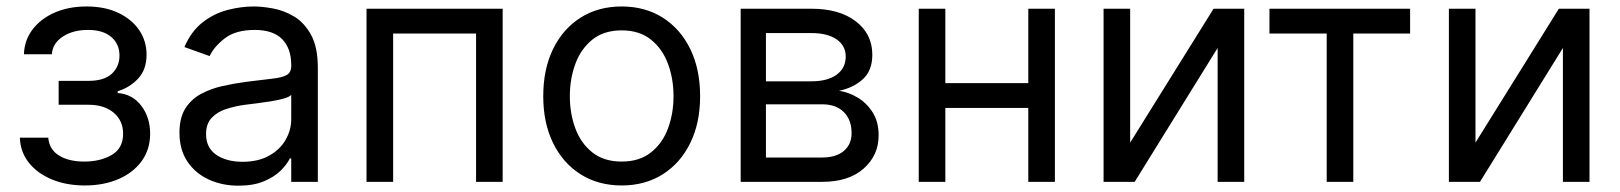

<svg xmlns="http://www.w3.org/2000/svg" viewBox="-20 -573 5105 605"><path d="M42.6 -139.2H132.1Q134.9 -102.3 165.7 -83.1Q196.4 -63.9 245.7 -63.9Q296.2 -63.9 332 -84.7Q367.9 -105.5 367.9 -152Q367.9 -192.8 338.2 -217.9Q308.6 -242.9 258.5 -242.9H164.8V-318.2H258.5Q308.6 -318.2 332.6 -340.9Q356.5 -363.6 356.5 -397.7Q356.5 -434.3 330.6 -456.5Q304.7 -478.7 257.1 -478.7Q209.2 -478.7 177.2 -457.2Q145.2 -435.7 143.5 -402H55.4Q56.8 -446 82.4 -479.9Q108 -513.8 152 -533.2Q196 -552.6 252.8 -552.6Q310.4 -552.6 352.8 -532.5Q395.2 -512.4 418.5 -478.2Q441.8 -443.9 441.8 -400.6Q441.8 -354.4 415.8 -326Q389.9 -297.6 350.9 -285.5V-279.8Q397 -276.6 425.1 -239.9Q453.1 -203.1 453.1 -152Q453.1 -102.3 426.5 -65.5Q399.9 -28.8 353.3 -8.7Q306.8 11.4 247.2 11.4Q189.3 11.4 143.5 -7.6Q97.7 -26.6 70.8 -60.5Q44 -94.5 42.6 -139.2Z M731.5 12.1Q679.7 12.1 637.4 -7.5Q595.2 -27 570.3 -64.3Q545.5 -101.6 545.5 -154.8Q545.5 -201.7 563.9 -231Q582.4 -260.3 613.3 -277Q644.2 -293.7 681.6 -302Q719.1 -310.4 757.1 -315.3Q806.8 -321.7 837.9 -325.1Q869 -328.5 883.3 -336.6Q897.7 -344.8 897.7 -365.1V-367.9Q897.7 -420.5 869.1 -449.6Q840.6 -478.7 782.7 -478.7Q722.7 -478.7 688.6 -452.4Q654.5 -426.1 640.6 -396.3L561.1 -424.7Q582.4 -474.4 618.1 -502.3Q653.8 -530.2 696.2 -541.4Q738.6 -552.6 779.8 -552.6Q806.1 -552.6 840.4 -546.3Q874.6 -540.1 906.8 -521Q938.9 -501.8 960.2 -463.1Q981.5 -424.4 981.5 -359.4V0H897.7V-73.9H893.5Q884.9 -56.1 865.1 -36Q845.2 -16 812.1 -2Q779.1 12.1 731.5 12.1ZM744.3 -63.2Q794 -63.2 828.3 -82.6Q862.6 -101.9 880.1 -132.6Q897.7 -163.4 897.7 -197.4V-274.1Q892.4 -267.8 874.5 -262.6Q856.5 -257.5 833.3 -253.7Q810 -250 788.2 -247.3Q766.3 -244.7 752.8 -242.9Q720.2 -238.6 691.9 -229.2Q663.7 -219.8 646.5 -201.2Q629.3 -182.5 629.3 -150.6Q629.3 -106.9 661.8 -85Q694.2 -63.2 744.3 -63.2Z M1134.9 0V-545.5H1563.9V0H1480.1V-467.3H1218.8V0Z M1938.9 11.4Q1865.1 11.4 1809.5 -23.8Q1753.9 -58.9 1722.8 -122.2Q1691.8 -185.4 1691.8 -269.9Q1691.8 -355.1 1722.8 -418.7Q1753.9 -482.2 1809.5 -517.4Q1865.1 -552.6 1938.9 -552.6Q2012.8 -552.6 2068.4 -517.4Q2123.9 -482.2 2155 -418.7Q2186.1 -355.1 2186.1 -269.9Q2186.1 -185.4 2155 -122.2Q2123.9 -58.9 2068.4 -23.8Q2012.8 11.4 1938.9 11.4ZM1938.9 -63.9Q1995 -63.9 2031.2 -92.7Q2067.5 -121.4 2084.9 -168.3Q2102.3 -215.2 2102.3 -269.9Q2102.3 -324.6 2084.9 -371.8Q2067.5 -419 2031.2 -448.2Q1995 -477.3 1938.9 -477.3Q1882.8 -477.3 1846.6 -448.2Q1810.4 -419 1793 -371.8Q1775.6 -324.6 1775.6 -269.9Q1775.6 -215.2 1793 -168.3Q1810.4 -121.4 1846.6 -92.7Q1882.8 -63.9 1938.9 -63.9Z M2313.9 0V-545.5H2536.9Q2625 -545.5 2676.8 -505.7Q2728.7 -465.9 2728.7 -400.6Q2728.7 -350.9 2699.2 -323.7Q2669.7 -296.5 2623.6 -286.9Q2653.8 -282.7 2682.4 -265.6Q2710.9 -248.6 2729.8 -218.9Q2748.6 -189.3 2748.6 -146.3Q2748.6 -83.5 2701.3 -41.7Q2654.1 0 2571 0ZM2393.5 -76.7H2571Q2614.3 -76.7 2638.8 -97.3Q2663.4 -117.9 2663.4 -153.4Q2663.4 -195.7 2638.8 -220Q2614.3 -244.3 2571 -244.3H2393.5ZM2393.5 -316.8H2536.9Q2587.4 -316.8 2616.1 -337.5Q2644.9 -358.3 2644.9 -394.9Q2644.9 -429.3 2616.1 -449Q2587.4 -468.8 2536.9 -468.8H2393.5Z M2958.8 -545.5V-311.1H3220.2V-545.5H3304V0H3220.2V-233H2958.8V0H2875V-545.5Z M3541.2 -123.6 3804 -545.5H3900.6V0H3816.8V-421.9L3555.4 0H3457.4V-545.5H3541.2Z M3980.1 -467.3V-545.5H4423.3V-467.3H4244.3V0H4160.5V-467.3Z M4629.3 -123.6 4892 -545.5H4988.6V0H4904.8V-421.9L4643.5 0H4545.5V-545.5H4629.3Z"/></svg>

Font: Inter Alia
Style: Regular
Weight: 400
Designer: Rasmus Andersson (Latin, Greek, Cyrillic etc.) and Evan from Shavian.info (Shavian, old style figures)
Foundry: Shavian.info
Version: Version 0.001;git-37ab20767